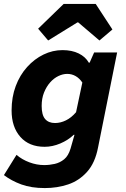

<svg xmlns="http://www.w3.org/2000/svg" viewBox="-20 -765 640 977"><path d="M208 192Q139 192 88.5 173.5Q38 155 0 126L64 23Q92 47 129.5 61Q167 75 205 75Q232 75 258.5 69Q285 63 306.5 45.5Q328 28 339 -9L359 -79H355Q327 -52 287 -35Q247 -18 207 -18Q128 -18 83.5 -68.5Q39 -119 39 -203Q39 -271 60 -327Q81 -383 118 -424Q155 -465 201.5 -487.5Q248 -510 298 -510Q346 -510 380.5 -493Q415 -476 432 -446H436L459 -498H576L479 -15Q464 64 423 109.5Q382 155 326.5 173.5Q271 192 208 192ZM260 -139Q288 -139 315.5 -152.5Q343 -166 367 -194L399 -345Q384 -367 364.5 -378Q345 -389 322 -389Q300 -389 277 -378Q254 -367 235 -345.5Q216 -324 204 -294Q192 -264 192 -226Q192 -180 209.5 -159.5Q227 -139 260 -139ZM225 -559 174 -619 304 -745H467L552 -615L486 -559L378 -651H374Z"/></svg>

Font: Source Code Pro ExtraLight ExtraBold
Style: Italic
Weight: 800
Italic angle: -11°
Monospace: yes
Version: Version 1.016;hotconv 1.0.116;makeotfexe 2.5.65601